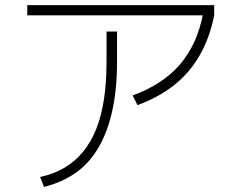

<svg xmlns="http://www.w3.org/2000/svg" viewBox="-20 -740 920 751"><path d="M136.7 -47.8Q190 -58.9 232.2 -83.9Q274.4 -108.9 305.6 -147.2Q336.7 -185.6 356.7 -236.1Q376.7 -286.7 386.7 -352.2Q396.7 -417.8 396.7 -496.7V-616.7H437.8V-496.7Q437.8 -391.1 419.4 -307.8Q401.1 -224.4 365.6 -163.3Q330 -102.2 276.7 -64.4Q223.3 -26.7 152.2 -8.9ZM86.7 -680V-720H817.8V-680ZM498.9 -366.7Q615.6 -408.9 683.3 -487.2Q751.1 -565.6 774.4 -686.7L817.8 -680Q800 -591.1 760.6 -522.8Q721.1 -454.4 660.6 -406.7Q600 -358.9 517.8 -328.9Z"/></svg>

Font: Paperlogy 2 ExtraLight
Style: Regular
Weight: 250
Designer: redesigned by Lee Juim, glyphs from Gmarket Sans & Montserrat
Foundry: PT&
Version: Version 1.001